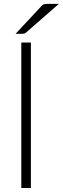

<svg xmlns="http://www.w3.org/2000/svg" viewBox="-20 -940 314 960"><path d="M58 0ZM134.5 -727.5V0H86.5V-727.5ZM274 -920.5 110 -777Q105.5 -773 101 -772Q96.5 -771 90.5 -771H58L187 -909.5Q193 -916.5 199.2 -918.5Q205.5 -920.5 217.5 -920.5Z"/></svg>

Font: Lato Light
Style: Regular
Weight: 300
Designer: Lukasz Dziedzic
Foundry: tyPoland Lukasz Dziedzic
Version: Version 2.007; 2014-02-27